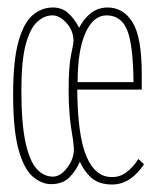

<svg xmlns="http://www.w3.org/2000/svg" viewBox="-20 -480 415 512"><path d="M279 12Q243 12 223 -6.5Q203 -25 193 -49Q183 -25 165 -7Q147 11 116 11Q91 11 67.5 -9Q44 -29 29.5 -81Q15 -133 15 -228Q15 -318 29 -368.5Q43 -419 67 -439.5Q91 -460 121 -460Q146 -460 162.5 -444.5Q179 -429 191 -406Q204 -431 223 -445.5Q242 -460 267 -460Q309 -460 333.5 -420.5Q358 -381 358 -283V-241H186Q187 -118 210.5 -63Q234 -8 277 -8Q299 -7 317 -20.5Q335 -34 349 -56L364 -42Q328 12 279 12ZM121 -9Q141 -9 159 -32.5Q177 -56 177 -82Q177 -84 176.5 -89.5Q176 -95 175 -105Q168 -145 165.5 -175Q163 -205 163 -238Q163 -303 169.5 -333.5Q176 -364 176 -371Q176 -398 157.5 -418.5Q139 -439 120 -439Q98 -439 79 -421.5Q60 -404 48.5 -361Q37 -318 37 -239Q37 -151 48 -100.5Q59 -50 78 -29.5Q97 -9 121 -9ZM187 -261H336Q335 -361 319 -400Q303 -439 264 -439Q229 -439 208 -392.5Q187 -346 187 -261Z"/></svg>

Font: Inconsolata Condensed ExtraLight
Style: Regular
Weight: 200
Width: 3
Monospace: yes
Designer: Raph Levien, Cyreal, Brenton Simpson
Foundry: Raph Levien, Cyreal, Google
Version: Version 3.100; ttfautohint (v1.8.4.7-5d5b)